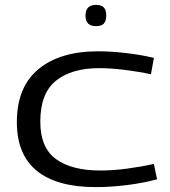

<svg xmlns="http://www.w3.org/2000/svg" viewBox="-20 -756 695 786"><path d="M49 -256Q49 -400 137.5 -473Q226 -546 382 -546Q436 -546 498.5 -538.5Q561 -531 610 -519L598 -452Q547 -463 490 -470Q433 -477 386 -477Q273 -477 209 -425.5Q145 -374 145 -258Q145 -151 209.5 -104.5Q274 -58 390 -58Q442 -58 499 -65.5Q556 -73 610 -85L623 -22Q568 -7 501 1.5Q434 10 372 10Q213 10 131 -56.5Q49 -123 49 -256ZM373 -649Q330 -649 330 -692Q330 -736 373 -736Q396 -736 405.5 -725Q415 -714 415 -692Q415 -671 405.5 -660Q396 -649 373 -649Z"/></svg>

Font: Georama Extended
Style: Regular
Weight: 400
Width: 7
Designer: Jean-Baptiste Levee
Foundry: Production Type
Version: Version 1.000